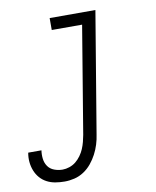

<svg xmlns="http://www.w3.org/2000/svg" viewBox="-126 -585 709 872"><g transform="rotate(-10 229.0 -148.5)"><path d="M102 223Q80 223 59 219.5Q38 216 20 206.5Q2 197 -11 182Q-24 167 -31.5 148Q-39 129 -41 108Q-43 87 -39 65H22Q19 85 21.5 104.5Q24 124 34.5 139Q45 154 63.5 161Q82 168 102 168Q117 168 133.5 162.5Q150 157 163 146.5Q176 136 186.5 121.5Q197 107 203.5 91.5Q210 76 214 60.5Q218 45 221 29L303 -465H163V-520H374L281 38Q278 60 271 82.5Q264 105 253 126Q242 147 226.5 166Q211 185 190.5 198.5Q170 212 147 217.5Q124 223 102 223Z"/></g></svg>

Font: Iosevka Curly Light
Style: Italic
Weight: 300
Italic angle: -9°
Monospace: yes
Designer: Belleve Invis
Foundry: Belleve Invis
Version: Version 22.1.2; ttfautohint (v1.8.4)